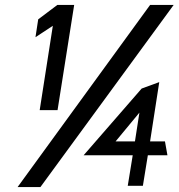

<svg xmlns="http://www.w3.org/2000/svg" viewBox="-20 -744 720 774"><path d="M123 -594 193 -640 140 -300H212L279 -724H211L134 -666ZM51 10H143L680 -724H585ZM317 -118H515L495 5H556L576 -118H655L645 -174H585L622 -413L551 -387ZM446 -174 542 -290 524 -174Z"/></svg>

Font: Charger Sport
Style: SeBdExtObl
Weight: 600
Designer: Jasper
Foundry: Cannot Into Space Fonts
Version: Version 1.1